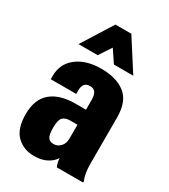

<svg xmlns="http://www.w3.org/2000/svg" viewBox="-177 -792 781 885"><g transform="rotate(30 214.0 -349.0)"><path d="M19.5 -142.1Q19.5 -63.5 56.2 -28.1Q92.8 7.3 147.5 7.3Q189 7.3 216.3 -7.6Q243.7 -22.5 255.9 -43.5Q256.8 -31.7 259.8 -19.5Q262.7 -7.3 266.6 0H406.2V-7.3Q399.4 -22.5 395.8 -43.7Q392.1 -64.9 392.1 -91.3V-338.4Q392.1 -423.3 345.2 -460Q298.3 -496.6 218.3 -496.6Q137.2 -496.6 88.1 -458.3Q39.1 -419.9 39.1 -356.4V-337.9H174.8V-359.9Q174.8 -377.9 183.6 -389.6Q192.4 -401.4 212.4 -401.4Q232.9 -401.4 241.5 -387.7Q250 -374 250 -349.1V-297.4H194.8Q110.4 -297.4 64.9 -258.5Q19.5 -219.7 19.5 -142.1ZM160.2 -150.4Q160.2 -191.9 173.3 -204.8Q186.5 -217.8 212.4 -217.8H250.5V-144.5Q250.5 -117.7 235.4 -101.6Q220.2 -85.4 199.2 -85.4Q179.2 -85.4 169.7 -98.6Q160.2 -111.8 160.2 -150.4ZM255.9 -705.1H171.4L68.8 -542H170.9L213.9 -606.9L257.3 -542H360.4Z"/></g></svg>

Font: Roboto Flex
Style: wght 700 wdth 25 opsz 34 GRAD 0.00 slnt 0.00 XTRA 468 XOPQ 96 YOPQ 79 YTLC 514 YTUC 712 YTAS 750 YTDE -203.00 YTFI 738
Weight: 700
Width: 1
Designer: Berlow after Robertson
Foundry: Google
Version: Version 3.100